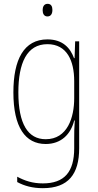

<svg xmlns="http://www.w3.org/2000/svg" viewBox="-20 -743 510 1004"><path d="M229 -723C209 -723 203 -706 203 -690C203 -672 210 -657 228 -657C246 -657 254 -671 254 -691C254 -707 249 -723 229 -723ZM228 -537C105 -537 50 -432 50 -260C50 -78 112 10 219 10C299 10 350 -40 368 -113H371C368 -72 368 -47 368 -14V32C368 156 317 216 204 216C150 216 109 202 70 181V209C107 229 150 241 204 241C338 241 394 167 394 32V-527H373L370 -439H367C348 -491 309 -537 228 -537ZM228 -512C331 -512 368 -424 368 -319V-229C368 -129 333 -15 219 -15C126 -15 76 -95 76 -260C76 -413 120 -512 228 -512Z"/></svg>

Font: Noto Sans Malayalam Condensed Thin
Style: Regular
Weight: 100
Width: 3
Designer: Jelle Bosma - Monotype Design Team
Foundry: Monotype Imaging Inc.
Version: Version 2.104